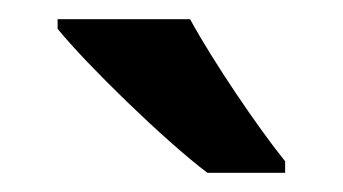

<svg xmlns="http://www.w3.org/2000/svg" viewBox="-20 -786 357 200"><path d="M178 -766H40V-756C70 -719 151 -640 196 -606H277V-618C248 -654 202 -722 178 -766Z"/></svg>

Font: Noto Sans Kannada SemiCondensed SemiBold
Style: Regular
Weight: 600
Width: 4
Designer: Jelle Bosma - Monotype Design Team
Foundry: Monotype Imaging Inc.
Version: Version 2.005